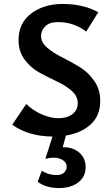

<svg xmlns="http://www.w3.org/2000/svg" viewBox="-20 -685 567 973"><path d="M488 -174Q488 -99 440 -55Q392 -11 314 2L298 61H301Q351 61 382.5 89Q414 117 414 162Q414 210 377 239Q340 268 278 268Q213 268 171 236L192 180Q224 202 266 202Q292 202 305 189.5Q318 177 318 160Q318 139 298.5 126.5Q279 114 251 114Q232 114 210 120L246 7Q124 6 42 -53L113 -158Q147 -125 191.5 -105.5Q236 -86 277 -86Q320 -86 347 -106.5Q374 -127 374 -162Q374 -198 343 -225Q312 -252 268 -272.5Q224 -293 180 -317Q136 -341 105 -382.5Q74 -424 74 -481Q74 -569 138.5 -617Q203 -665 297 -665Q403 -665 478 -623L417 -525Q354 -573 275 -573Q230 -573 209 -551.5Q188 -530 188 -502Q188 -470 219 -443.5Q250 -417 294 -395Q338 -373 382 -346.5Q426 -320 457 -276Q488 -232 488 -174Z"/></svg>

Font: EauTest
Style: Bold
Weight: 700
Designer: Christian Thalmann (Catharsis Fonts)
Version: Version 0.001;PS 000.001;hotconv 1.0.88;makeotf.lib2.5.64775